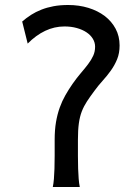

<svg xmlns="http://www.w3.org/2000/svg" viewBox="-20 -745 555 765"><path d="M197.8 -188Q197.8 -227.1 203.1 -258.5Q208.5 -290 218 -316.4Q227.5 -342.8 240.5 -365.5Q253.4 -388.2 268.6 -410.2Q286.1 -435.1 302.2 -453.9Q318.4 -472.7 331.1 -489.5Q343.8 -506.3 351.3 -522.7Q358.9 -539.1 358.9 -559.1Q358.9 -575.7 349.9 -590.6Q340.8 -605.5 324.7 -616.2Q308.6 -627 286.1 -633.3Q263.7 -639.6 236.8 -639.6Q196.8 -639.6 159.9 -622.1Q123 -604.5 90.3 -571.3L68.4 -659.2Q85 -673.8 103.8 -685.8Q122.6 -697.8 144.8 -706.5Q167 -715.3 193.4 -720.2Q219.7 -725.1 251.5 -725.1Q294.9 -725.1 332.3 -713.6Q369.6 -702.1 397.2 -681.2Q424.8 -660.2 440.7 -630.4Q456.5 -600.6 456.5 -564Q456.5 -533.2 446.8 -509.3Q437 -485.4 422.1 -464.4Q407.2 -443.4 389.6 -424.1Q372.1 -404.8 356.4 -383.3Q338.9 -359.9 326.4 -340.8Q314 -321.8 305.9 -301Q297.9 -280.3 294.2 -253.7Q290.5 -227.1 290.5 -188V-123.5Q290.5 -95.2 291.3 -72.5Q292 -49.8 293.5 -32.2Q294.9 -14.6 297.9 0H190.4Q193.4 -14.6 194.8 -32.2Q196.3 -49.8 197 -72.5Q197.8 -95.2 197.8 -123.5Z"/></svg>

Font: Andika Basic
Style: Regular
Weight: 400
Designer: Annie Olsen & Victor Gaultney
Foundry: SIL International
Version: Version 1.000